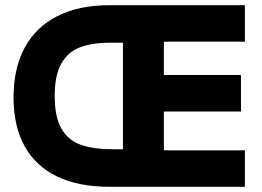

<svg xmlns="http://www.w3.org/2000/svg" viewBox="-20 -717 1006 737"><path d="M32 -343Q32 -455.5 75.2 -534.8Q118.5 -614 200.8 -655.5Q283 -697 399 -697H920V-557H609V-429H905V-289H609V-140H920V0H400Q281.5 0 199.2 -39.5Q117 -79 74.5 -155.8Q32 -232.5 32 -343ZM416 -144H452V-553H402Q332 -553 286 -535Q240 -517 215 -472.2Q190 -427.5 190 -349Q190 -267.5 216 -222.8Q242 -178 290.8 -161Q339.5 -144 416 -144Z"/></svg>

Font: HK Grotesk Black
Style: Regular
Weight: 900
Designer: Alfredo Marco Pradil
Foundry: Hanken Design Co.
Version: Version 3.001